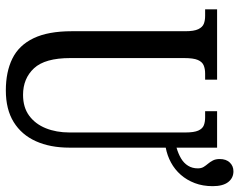

<svg xmlns="http://www.w3.org/2000/svg" viewBox="-101 -709 820 658"><g transform="rotate(90 309.0 -380.0)"><path d="M290 10Q226 10 180.5 -12.5Q135 -35 111 -85Q87 -135 87 -216V-605Q87 -635 80 -649.5Q73 -664 61.5 -668.5Q50 -673 34 -673H12V-714H253V-673H232Q216 -673 204 -668Q192 -663 185.5 -648Q179 -633 179 -601V-211Q179 -124 214 -86.5Q249 -49 305 -49Q348 -49 376.5 -70Q405 -91 419.5 -127Q434 -163 434 -208V-605Q434 -635 427.5 -649.5Q421 -664 409.5 -668.5Q398 -673 382 -673H361V-714H486V-575Q507 -581 523 -590.5Q539 -600 548 -614.5Q557 -629 557 -648Q557 -660 552 -668Q547 -676 541 -683Q535 -690 530 -699.5Q525 -709 525 -723Q525 -745 537 -757.5Q549 -770 567 -770Q590 -770 604 -752Q618 -734 618 -699Q618 -665 607.5 -637.5Q597 -610 579 -589.5Q561 -569 537 -556Q513 -543 486 -538V-208Q486 -142 464 -93Q442 -44 398.5 -17Q355 10 290 10Z"/></g></svg>

Font: Noto Serif ExtraCondensed
Style: Regular
Weight: 400
Width: 2
Designer: Monotype Design Team
Foundry: Monotype Imaging Inc.
Version: Version 2.013